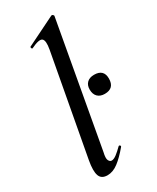

<svg xmlns="http://www.w3.org/2000/svg" viewBox="-190 -782 691 847"><g transform="rotate(-30 155.5 -358.5)"><path d="M262 -308Q239 -308 226 -321Q213 -334 213 -358Q213 -380 226 -392.5Q239 -405 262 -405Q311 -405 311 -358Q311 -308 262 -308ZM93 9Q62 9 53.5 -15Q45 -39 54 -89L148 -599Q156 -643 143 -653Q130 -663 87 -642Q83 -640 81 -646Q79 -652 83 -653L229 -725Q234 -727 238 -723Q242 -719 241 -717L128 -89Q121 -60 126.5 -49Q132 -38 141 -38Q152 -38 166.5 -49Q181 -60 198 -77Q202 -81 206 -77Q210 -73 206 -69Q175 -32 148 -11.5Q121 9 93 9Z"/></g></svg>

Font: Cormorant Garamond Light SemiBold
Style: Italic
Weight: 600
Italic angle: -10°
Version: Version 4.001